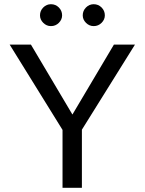

<svg xmlns="http://www.w3.org/2000/svg" viewBox="-20 -892 687 912"><path d="M222 -768Q201 -768 185.5 -783.5Q170 -799 170 -819Q170 -841 185.5 -856.5Q201 -872 222 -872Q244 -872 259.5 -856.5Q275 -841 275 -819Q275 -799 259.5 -783.5Q244 -768 222 -768ZM425 -768Q404 -768 388.5 -783.5Q373 -799 373 -819Q373 -841 388.5 -856.5Q404 -872 425 -872Q447 -872 462.5 -856.5Q478 -841 478 -819Q478 -799 462.5 -783.5Q447 -768 425 -768ZM621 -680 369 -276V0H277V-275L26 -680H127L324 -348L521 -680Z"/></svg>

Font: Martel Sans
Style: Regular
Weight: 400
Designer: Dan Reynolds and Mathieu Réguer
Foundry: Dan Reynolds and Mathieu Réguer
Version: Version 1.001;PS 001.001;hotconv 1.0.70;makeotf.lib2.5.58329